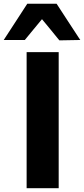

<svg xmlns="http://www.w3.org/2000/svg" viewBox="-66 -986 441 1006"><path d="M73.5 0V-713H241.5V0ZM245 -774.5Q222.5 -802.5 199.8 -830Q177 -857.5 154 -885.5Q131 -858 108.8 -831Q86.5 -804 64 -776.5H-46.5Q-16 -823.5 15 -871Q46 -918.5 77 -966.5H230.5Q261.5 -918.5 292.8 -870.8Q324 -823 354.5 -776.5Z"/></svg>

Font: Commissioner
Style: Bold
Weight: 700
Designer: Kostas Bartsokas
Foundry: Kostas Bartsokas
Version: Version 1.000; ttfautohint (v1.8.3)